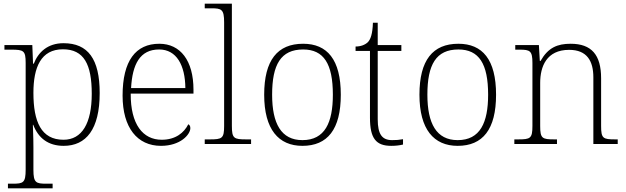

<svg xmlns="http://www.w3.org/2000/svg" viewBox="-20 -780 3393 1040"><path d="M23 240H265V215H231C175 215 161 210 161 140V18C161 -45 158 -83 158 -104H160C188 -31 242 10 325 10C446 10 520 -79 520 -276C520 -460 457 -546 324 -546C238 -546 187 -497 163 -435H159L155 -536H4V-511H41C108 -511 119 -506 119 -439V139C119 210 106 215 49 215H23ZM324 -23C203 -23 161 -121 161 -277C161 -416 202 -513 321 -513C435 -513 477 -431 477 -272C477 -112 424 -23 324 -23Z M852 10C957 10 1011 -51 1011 -86C1011 -97 1007 -103 1000 -107C977 -61 931 -23 856 -23C754 -23 687 -106 688 -273H1028V-294C1028 -452 957 -543 843 -543C715 -543 644 -451 644 -262C644 -88 724 10 852 10ZM984 -303H690C697 -432 738 -512 842 -512C936 -512 983 -427 984 -303Z M1089 0H1340V-25H1314C1247 -25 1236 -30 1236 -98V-760H1089V-735H1124C1180 -735 1194 -730 1194 -659V-98C1194 -30 1183 -25 1116 -25H1089Z M1618 10C1754 10 1826 -79 1826 -267C1826 -458 1752 -543 1622 -543C1483 -543 1411 -454 1411 -267C1411 -79 1489 10 1618 10ZM1618 -21C1503 -21 1454 -111 1454 -267C1454 -430 1501 -512 1622 -512C1734 -512 1783 -434 1783 -267C1783 -116 1740 -21 1618 -21Z M2099 10C2120 10 2143 8 2163 3V-26C2142 -22 2126 -21 2104 -21C2050 -21 2026 -52 2026 -134V-504H2154V-536H2026V-657H2000C1998 -595 1987 -566 1972 -551C1957 -537 1934 -528 1906 -528V-504H1984V-142C1984 -30 2017 10 2099 10Z M2459 10C2595 10 2667 -79 2667 -267C2667 -458 2593 -543 2463 -543C2324 -543 2252 -454 2252 -267C2252 -79 2330 10 2459 10ZM2459 -21C2344 -21 2295 -111 2295 -267C2295 -430 2342 -512 2463 -512C2575 -512 2624 -434 2624 -267C2624 -116 2581 -21 2459 -21Z M2766 0H2997V-25H2983C2917 -25 2906 -30 2906 -97V-331C2906 -419 2940 -510 3063 -510C3160 -510 3194 -449 3194 -361V0H3326V-25H3313C3246 -25 3236 -30 3236 -98V-356C3236 -483 3184 -543 3071 -543C2999 -543 2949 -522 2908 -450H2904L2899 -536H2771V-511H2794C2851 -511 2864 -505 2864 -439V-98C2864 -30 2853 -25 2786 -25H2766Z"/></svg>

Font: Noto Serif Georgian ExtraLight
Style: Regular
Weight: 200
Designer: Monotype Design Team, Akaki Razmadze
Foundry: Google LLC
Version: Version 2.003